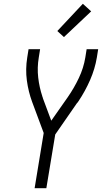

<svg xmlns="http://www.w3.org/2000/svg" viewBox="-20 -995 540 1015"><path d="M163 0 211 -292 150 -456Q130 -510 122 -569.5Q114 -629 124 -691L131 -735H192L185 -691Q176 -637 182 -585Q188 -533 204 -485V-484Q205 -482 206 -479.5Q207 -477 207 -475L251 -357L338 -481Q372 -530 397 -583Q422 -636 431 -691L438 -735H499L492 -691Q482 -631 456.5 -572.5Q431 -514 395 -460Q392 -457 391 -454.5Q390 -452 387 -450L272 -284L225 0ZM318 -799 283 -831 418 -975 462 -935Z"/></svg>

Font: Iosevka Term Curly Light
Style: Italic
Weight: 300
Italic angle: -9°
Designer: Belleve Invis
Foundry: Belleve Invis
Version: Version 32.3.0